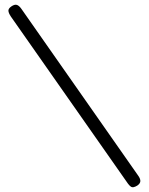

<svg xmlns="http://www.w3.org/2000/svg" viewBox="-20 -754 627 810"><path d="M559 29Q551 34 544 35.5Q537 37 531.5 33Q526 29 520 21L26 -684Q16 -699 15.5 -708.5Q15 -718 28 -727Q41 -736 50.5 -733.5Q60 -731 70 -717L563 -13Q573 1 572 11Q571 21 559 29Z"/></svg>

Font: Fredoka Expanded Light
Style: Regular
Weight: 300
Width: 7
Designer: Ben Nathan
Foundry: Milena B. Brandão, Ben Nathan
Version: Version 2.001